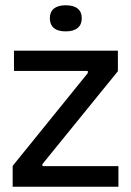

<svg xmlns="http://www.w3.org/2000/svg" viewBox="-20 -708 497 728"><path d="M28 0V-79L313 -431V-439H33V-516H427V-438L141 -86V-78H429V0ZM229 -589Q199 -589 184 -602Q169 -615 169 -639Q169 -663 184.5 -675.5Q200 -688 229 -688Q259 -688 274.5 -675.5Q290 -663 290 -638Q290 -615 274.5 -602Q259 -589 229 -589Z"/></svg>

Font: Bricolage Grotesque 72pt
Style: Regular
Weight: 400
Version: Version 1.001;gftools[0.9.33.dev8+g029e19f]